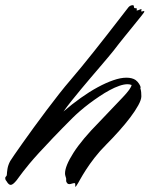

<svg xmlns="http://www.w3.org/2000/svg" viewBox="-118 -701 579 732"><path d="M420.9 -334Q420.9 -320.8 409.2 -299.6Q397.5 -278.3 378.7 -253.4Q359.9 -228.5 335.9 -201.7Q312 -174.8 287.1 -149.9Q262.2 -125 242.9 -100.1Q223.6 -75.2 210 -54Q196.3 -32.7 187.7 -17.1Q179.2 -1.5 174.8 4.9Q172.4 7.8 171.6 9.5Q170.9 11.2 169.9 11.2Q168.9 11.2 168.9 7.8Q168.9 3.9 168.9 0.5Q168.9 -2.9 166 -2.9Q162.1 -2.9 156.2 -1Q150.4 1 146 1Q140.6 1 138.2 -2.9Q133.3 -8.3 134.3 -14.4Q135.3 -20.5 131.8 -28.8Q130.9 -31.2 130.4 -34.2Q129.9 -37.1 129.9 -40Q129.9 -67.9 161.9 -118.2Q193.8 -168.5 261.2 -236.8Q318.8 -297.4 350.1 -330.1Q381.3 -362.8 383.8 -377Q376.5 -379.9 368.2 -379.9Q354.5 -379.9 336.9 -373.8Q319.3 -367.7 300.3 -357.4Q281.2 -347.2 261.2 -333.7Q241.2 -320.3 222.4 -306.2Q203.6 -292 187 -277.6Q170.4 -263.2 158.2 -251Q115.2 -208 84 -175.3Q52.7 -142.6 30.5 -118.2Q8.3 -93.8 -5.9 -76.7Q-20 -59.6 -29.3 -47.6Q-38.6 -35.6 -44.2 -27.8Q-49.8 -20 -54.2 -14.2Q-68.8 3.9 -77.1 3.9Q-85 3.9 -92.8 -9.8Q-96.2 -13.7 -97.2 -16.6Q-98.1 -19.5 -98.1 -22Q-98.1 -25.9 -95 -28.3Q-91.8 -30.8 -91.8 -36.1Q-91.8 -42 -89.6 -56.6Q-87.4 -71.3 -79.1 -86.9Q-76.2 -91.8 -63.5 -110.4Q-50.8 -128.9 -31.7 -155.8Q-12.7 -182.6 10.7 -214.8Q34.2 -247.1 58.8 -279.8Q83.5 -312.5 107.2 -342.8Q130.9 -373 150.9 -396Q170.4 -418.5 193.8 -447.3Q217.3 -476.1 241.2 -506.1Q265.1 -536.1 287.8 -565.2Q310.5 -594.2 328.6 -617.7Q346.7 -641.1 358.4 -656.2Q370.1 -671.4 372.1 -673.8Q378.9 -681.2 388.2 -681.2Q391.1 -681.2 391.8 -679.4Q392.6 -677.7 392.6 -675.5Q392.6 -673.3 393.3 -671.6Q394 -669.9 397 -669.9Q401.4 -669.9 402.6 -669.2Q403.8 -668.5 403.8 -667Q403.8 -665.5 403.3 -664.3Q402.8 -663.1 402.8 -662.1Q402.8 -661.1 403.3 -661.1H403.8Q407.7 -661.1 412.6 -663.6Q417.5 -666 419.9 -666Q421.9 -666 421.9 -664.1Q421.9 -663.1 421.4 -662.6Q420.9 -662.1 420.9 -661.1Q420.9 -660.6 420.7 -660.4Q420.4 -660.2 420.4 -659.7L419.9 -659.2Q419.9 -657.2 422.9 -657.2Q424.3 -657.2 427 -658.2Q429.7 -659.2 431.2 -659.2Q432.1 -659.2 432.1 -657.2Q432.1 -656.2 431.2 -654.1Q430.2 -651.9 426.8 -647.9Q424.3 -644.5 417.5 -636Q410.6 -627.4 401.1 -615.7Q391.6 -604 380.4 -590.1Q369.1 -576.2 357.4 -561.8Q345.7 -547.4 334.7 -533.4Q323.7 -519.5 314.9 -507.8Q307.6 -498.5 294.4 -482.9Q281.2 -467.3 264.4 -447.5Q247.6 -427.7 228.5 -405.5Q209.5 -383.3 190.7 -360.6Q171.9 -337.9 154.5 -316.2Q137.2 -294.4 124 -275.9Q156.2 -303.7 189.5 -327.4Q222.7 -351.1 254.2 -368.2Q285.6 -385.3 313.7 -395Q341.8 -404.8 363.8 -404.8Q385.7 -404.8 398.9 -396Q406.7 -390.1 412.4 -381.3Q418 -372.6 418 -367.2Q418 -366.7 417.7 -366.5Q417.5 -366.2 417.5 -365.7L417 -365.2Q419.4 -357.4 420.2 -349.6Q420.9 -341.8 420.9 -334Z"/></svg>

Font: Oregano
Style: Italic
Weight: 400
Italic angle: -12°
Designer: Astigmatic (AOETI)
Foundry: Astigmatic (AOETI)
Version: Version 1.000